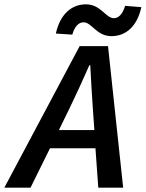

<svg xmlns="http://www.w3.org/2000/svg" viewBox="-77 -867 673 887"><path d="M243 -364C276 -432 305 -496 336 -566H340C343 -495 348 -430 352 -364L359 -266H195ZM-57 0H64L154 -182H364L377 0H492L422 -654H291ZM438 -700C503 -700 556 -743 576 -834L501 -840C489 -800 470 -783 449 -783C411 -783 389 -847 320 -847C255 -847 201 -803 181 -712L257 -707C268 -746 287 -764 309 -764C347 -764 369 -700 438 -700Z"/></svg>

Font: Source Sans Pro Semibold
Style: Italic
Weight: 600
Italic angle: -11°
Designer: Paul D. Hunt
Foundry: Adobe Systems Incorporated
Version: Version 3.006;hotconv 1.0.111;makeotfexe 2.5.65597